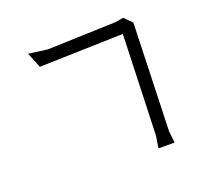

<svg xmlns="http://www.w3.org/2000/svg" viewBox="-134 -919 1269 1156"><g transform="rotate(-20 500.0 -341.0)"><path d="M150 -739 190 -641 727 -656 705 -12 693 65H796L788 -10L810 -698L762 -747L712 -738L272 -723Z"/></g></svg>

Font: Sawarabi Gothic
Style: Regular
Weight: 400
Designer: mshio (mshio@users.sourceforge.jp)
Version: Version 20141215